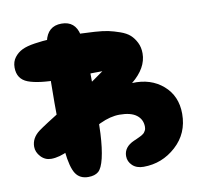

<svg xmlns="http://www.w3.org/2000/svg" viewBox="-79 -784 897 868"><g transform="rotate(-10 370.0 -350.0)"><path d="M512 0Q597 0 661 -58Q725 -116 725 -206Q725 -288 668.5 -337Q612 -386 526 -382Q596 -439 596 -506Q596 -534 585 -556Q574 -578 558 -592.5Q542 -607 513.5 -617Q485 -627 461.5 -632Q438 -637 399.5 -639.5Q361 -642 338.5 -642.5Q316 -643 276 -643Q226 -643 193.5 -641.5Q161 -640 124 -634.5Q87 -629 65.5 -618.5Q44 -608 29.5 -589Q15 -570 15 -543Q15 -490 62 -472Q109 -454 205 -454Q233 -454 298 -456Q363 -458 403 -458Q319 -397 210 -329Q101 -261 77 -243Q40 -215 40 -175Q40 -150 59.5 -129Q79 -108 107 -108Q144 -108 189.5 -130.5Q235 -153 271 -179.5Q307 -206 355 -228.5Q403 -251 445 -251Q497 -251 523 -231Q549 -211 549 -177Q549 -172 548 -167.5Q547 -163 544.5 -159Q542 -155 540 -152Q538 -149 533 -145.5Q528 -142 525.5 -140.5Q523 -139 516.5 -136Q510 -133 508 -132Q506 -131 498.5 -127.5Q491 -124 490 -124Q442 -103 442 -61Q442 -36 461 -18Q480 0 512 0ZM258 2Q288 2 304.5 -12Q321 -26 331.5 -70Q342 -114 345.5 -181.5Q349 -249 349 -369Q349 -572 335 -637Q321 -702 258 -702Q194 -702 179.5 -634Q165 -566 165 -353Q165 -204 173 -130Q181 -56 200 -27Q219 2 258 2Z"/></g></svg>

Font: Cherry Bomb
Style: Regular
Weight: 400
Designer: satsuyako
Foundry: satsuyako
Version: Version 4.0